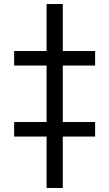

<svg xmlns="http://www.w3.org/2000/svg" viewBox="-20 -809 540 948"><path d="M210 -789.1H290V-557.1H449.7V-485.4H290V-206.5H449.7V-134.8H290V119.1H210V-134.8H49.8V-206.5H210V-485.4H49.8V-557.1H210Z"/></svg>

Font: BIZ UDPGothic
Style: Regular
Weight: 400
Designer: TypeBank Co., Ltd.
Foundry: Morisawa Inc.
Version: Version 1.051